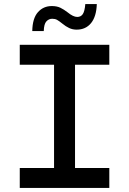

<svg xmlns="http://www.w3.org/2000/svg" viewBox="-20 -932 640 952"><path d="M78 0V-99H248V-611H78V-710H522V-611H352V-99H522V0ZM360 -785Q340 -785 323 -793Q306 -801 289 -815Q273 -828 263 -833.5Q253 -839 239 -839Q222 -839 210 -826Q198 -813 197 -778H140Q141 -841 168 -871.5Q195 -902 237 -902Q262 -902 279.5 -893.5Q297 -885 315 -871Q343 -848 363 -848Q381 -848 390.5 -862Q400 -876 403 -912H460Q458 -850 431.5 -817.5Q405 -785 360 -785Z"/></svg>

Font: Geist Mono Medium
Style: Regular
Weight: 500
Monospace: yes
Designer: Basement.studio, Andrés Briganti, Mateo Zaragoza
Foundry: Basement.studio, Vercel, Andrés Briganti, Guido Ferreyra, Mateo Zaragoza
Version: Version 1.500; ttfautohint (v1.8.4.7-5d5b)